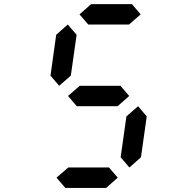

<svg xmlns="http://www.w3.org/2000/svg" viewBox="-20 -921 840 941"><path d="M612.3 -800.8H412.6L369.6 -850.6L426.8 -900.9H626.5L669.4 -850.6ZM614.3 -100.1 571.3 -150.4 599.6 -350.6 656.7 -400.4 699.2 -350.6 670.9 -150.4ZM270 -500.5 227.5 -550.3 255.4 -750.5 312 -800.8 355.5 -750.5 327.1 -550.3ZM556.2 -400.4H356.4L313.5 -450.7L370.6 -500.5H570.3L613.3 -450.7ZM500 0H300.3L256.8 -50.3L314.5 -100.1H514.2L557.1 -50.3Z"/></svg>

Font: E1234
Style: Italic
Weight: 400
Italic angle: -8°
Designer: GGBotNet
Foundry: GGBotNet
Version: 1.04